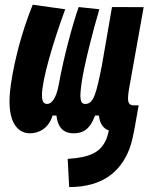

<svg xmlns="http://www.w3.org/2000/svg" viewBox="-20 -547 626 802"><path d="M269 234.4C408.7 234.4 483.9 169.9 520.5 75.2C530.8 47.9 537.6 14.6 543.9 -21L559.1 -106.9H539.6C509.8 -106.9 511.2 -131.3 521 -187L580.1 -517.1L447.8 -517.6L405.3 -272C382.8 -160.6 372.1 -112.8 336.4 -112.8C313 -112.8 312 -139.2 321.3 -204.1C331.5 -274.4 369.1 -421.9 395 -508.3L308.6 -517.6C284.2 -447.8 247.1 -314 225.6 -194.3C214.8 -133.8 194.3 -112.8 176.8 -112.8C158.2 -112.8 155.3 -131.8 155.3 -150.4C155.3 -213.4 202.1 -371.6 252.4 -508.3L116.7 -527.3C44.9 -349.1 21.5 -188.5 20 -138.7C15.1 -19 66.4 9.8 104 9.8C141.6 9.8 182.6 -9.3 199.7 -64.5H215.8C220.7 -20.5 239.7 9.8 288.1 9.8C340.3 9.8 361.3 -22.9 377 -64.5H393.1C397 -27.3 413.6 -9.8 434.6 -2C431.2 13.7 426.8 29.8 421.4 40C398.9 86.9 360.8 110.4 262.7 116.7Z"/></svg>

Font: Cascadia Mono NF
Style: Bold Italic
Weight: 700
Italic angle: -10°
Monospace: yes
Designer: Aaron Bell
Foundry: Saja Typeworks
Version: Version 2404.023